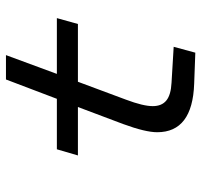

<svg xmlns="http://www.w3.org/2000/svg" viewBox="-36 -642 685 654"><g transform="rotate(-90 307.0 -315.5)"><path d="M293.9 -229Q272 -170.9 272 -138.2Q272 -107.4 291.3 -91.8Q310.5 -76.2 352.1 -74.2L474.1 -66.9L454.1 6.8L348.1 2.9Q183.1 -2.9 183.1 -123Q183.1 -163.1 210.9 -238.8L269 -393.1H104L125 -464.8H296.9L362.8 -638.2H445.8L381.8 -464.8H571.8L551.8 -393.1H355Z"/></g></svg>

Font: IntelOne Mono
Style: Italic
Weight: 400
Italic angle: -16°
Designer: Fred Shallcrass
Foundry: Frere-Jones Type LLC
Version: Version 1.200;hotconv 1.1.0;makeotfexe 2.6.0;FJTRelease1.2